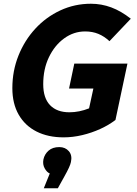

<svg xmlns="http://www.w3.org/2000/svg" viewBox="-20 -722 734 1026"><path d="M46 -251Q46 -343 78.5 -424.5Q111 -506 168.5 -568.5Q226 -631 302.5 -666.5Q379 -702 466 -702Q522 -702 574.5 -682.5Q627 -663 679 -622L565 -502Q537 -528 505.5 -541Q474 -554 435 -554Q374 -554 323 -517Q272 -480 241.5 -416.5Q211 -353 211 -272Q211 -198 247.5 -160Q284 -122 351 -122Q403 -122 456 -143L479 -249H349L377 -382H661L597 -81Q562 -54 516 -33Q470 -12 419.5 0Q369 12 320 12Q237 12 175.5 -19Q114 -50 80 -109Q46 -168 46 -251ZM359 144Q355 166 324 221L289 284H214L246 205Q231 199 219 178Q207 157 212 130Q218 102 239.5 83Q261 64 297 64Q329 64 348 86Q367 108 359 144Z"/></svg>

Font: Radio Canada
Style: Bold Italic
Weight: 700
Italic angle: -12°
Designer: Charles Daoud, Etienne Aubert Bonn, Alexandre Saumier Demers, Jacques Le Bailly
Foundry: Radio-Canada
Version: Version 2.104; ttfautohint (v1.8.4.7-5d5b);gftools[0.9.28.de